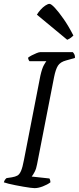

<svg xmlns="http://www.w3.org/2000/svg" viewBox="-28 -974 408 994"><path d="M151 0Q144 0 128.5 -2Q113 -4 93 -7.5Q73 -11 52.5 -15Q32 -19 16 -23Q0 -27 -8 -30Q-6 -38 -2 -43.5Q2 -49 6 -52L33 -56Q51 -59 62 -65Q73 -71 81 -89.5Q89 -108 96 -146L181 -582Q190 -621 199.5 -637.5Q209 -654 212 -657H125Q122 -660 120 -664.5Q118 -669 117 -675Q124 -681 136.5 -687.5Q149 -694 161.5 -699Q174 -704 180 -704H349Q353 -700 357 -692.5Q361 -685 360 -674L314 -661Q284 -653 272 -634Q260 -615 252 -575L164 -124Q160 -101 151.5 -84.5Q143 -68 136 -60L228 -50Q229 -49 231 -43Q233 -37 233 -30Q217 -18 193.5 -9Q170 0 151 0ZM320 -768 163 -898Q170 -910 182 -923.5Q194 -937 207 -945.5Q220 -954 228 -954Q237 -954 256.5 -933Q276 -912 301.5 -875.5Q327 -839 352 -790Q348 -786 340 -779.5Q332 -773 320 -768Z"/></svg>

Font: Texturina Medium 12pt ExtraLight
Style: Italic
Weight: 250
Italic angle: -11°
Version: Version 1.002